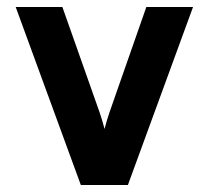

<svg xmlns="http://www.w3.org/2000/svg" viewBox="-20 -531 599 551"><path d="M212 0H347L534 -511H400L294 -208C289 -193 284 -177 280 -161C276 -177 271 -193 266 -208L159 -511H25Z"/></svg>

Font: Overpass ExtraBold
Style: Regular
Weight: 800
Designer: Delve Withrington, Thomas Jockin
Foundry: Delve Fonts
Version: Version 3.000;DELV;Overpass